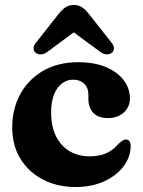

<svg xmlns="http://www.w3.org/2000/svg" viewBox="-20 -737 572 770"><path d="M501 -342.5Q501 -309 477 -286.2Q453 -263.5 413 -263.5Q374 -263.5 354.2 -284.5Q334.5 -305.5 334.5 -339.5V-356.5Q334.5 -384.5 317.8 -401Q301 -417.5 272.5 -417.5Q248.5 -417.5 228.5 -402.5Q208.5 -387.5 196.8 -358.2Q185 -329 185 -286.5Q185 -229 205.2 -189.5Q225.5 -150 260.2 -130Q295 -110 339.5 -110Q378.5 -110 406.2 -122.5Q434 -135 455 -160Q466.5 -170 473 -174Q479.5 -178 485.5 -177.5Q495 -177.5 499.5 -170Q504 -162.5 504 -149Q503 -106 474.8 -69Q446.5 -32 397.2 -9.5Q348 13 283 13Q210 13 152.5 -16.8Q95 -46.5 62 -100.2Q29 -154 29 -226Q29 -301 61.8 -360.2Q94.5 -419.5 153.8 -453.5Q213 -487.5 294 -487.5Q358 -487.5 404.5 -468Q451 -448.5 476 -415.5Q501 -382.5 501 -342.5ZM314.5 -636H237L382 -529Q395.5 -519 408.2 -519Q421 -519 429.5 -526Q436.5 -532 436.8 -543.2Q437 -554.5 426 -567.5L336.5 -681Q322.5 -698.5 309 -707.8Q295.5 -717 276 -717Q256.5 -717 242.8 -707.8Q229 -698.5 215 -681L125.5 -567.5Q114.5 -554.5 114.8 -543.2Q115 -532 122 -526Q130.5 -519 143.5 -519Q156.5 -519 170 -529Z"/></svg>

Font: Fraunces 28pt Soft Wonky
Style: Bold
Weight: 700
Version: Version 1.000;[b76b70a41]